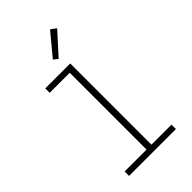

<svg xmlns="http://www.w3.org/2000/svg" viewBox="-283 -1067 1165 1165"><g transform="rotate(-45 300.0 -484.0)"><path d="M99 0V-38H287V-697H115V-735H329V-38H501V0ZM299 -804 271 -826 389 -968 424 -942Z"/></g></svg>

Font: Iosevka Extralight Extended
Style: Regular
Weight: 200
Width: 7
Monospace: yes
Designer: Belleve Invis
Foundry: Belleve Invis
Version: Version 32.5.0; ttfautohint (v1.8.4)